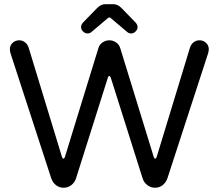

<svg xmlns="http://www.w3.org/2000/svg" viewBox="-20 -877 1027 903"><path d="M361.3 -749Q361.3 -759.8 369.1 -769.5L435.5 -837.9Q454.1 -857.4 475.6 -857.4H512.7Q534.2 -857.4 552.7 -837.9L619.1 -769.5Q627 -759.8 627 -749Q627 -738.3 617.7 -729Q608.4 -719.7 596.7 -719.7Q585.9 -719.7 578.1 -726.6L502 -791Q499 -794.9 494.1 -794.9Q490.2 -794.9 486.3 -791L410.2 -726.6Q402.3 -719.7 391.6 -719.7Q379.9 -719.7 370.6 -729Q361.3 -738.3 361.3 -749ZM220.7 -39.1 29.3 -627Q26.4 -638.7 26.4 -645.5Q26.4 -663.1 39.1 -675.3Q51.8 -687.5 70.3 -687.5Q85.9 -687.5 98.1 -677.7Q110.4 -668 115.2 -651.4L271.5 -138.7Q274.4 -130.9 278.3 -130.9Q282.2 -130.9 285.2 -138.7L442.4 -649.4Q447.3 -667 461.9 -677.2Q476.6 -687.5 494.1 -687.5Q511.7 -687.5 526.4 -677.2Q541 -667 545.9 -649.4L703.1 -138.7Q706.1 -130.9 710 -130.9Q713.9 -130.9 716.8 -138.7L873 -651.4Q877.9 -668 890.1 -677.7Q902.3 -687.5 918 -687.5Q936.5 -687.5 949.2 -675.3Q961.9 -663.1 961.9 -645.5Q961.9 -638.7 959 -627L767.6 -39.1Q759.8 -17.6 744.6 -5.9Q729.5 5.9 709 5.9Q688.5 5.9 672.4 -6.8Q656.2 -19.5 650.4 -39.1L501 -511.7Q498 -519.5 494.1 -519.5Q490.2 -519.5 487.3 -511.7L337.9 -39.1Q332 -19.5 315.9 -6.8Q299.8 5.9 279.3 5.9Q258.8 5.9 243.7 -5.9Q228.5 -17.6 220.7 -39.1Z"/></svg>

Font: YuPearl-Regular
Style: Regular
Weight: 400
Designer: Max Yao
Foundry: Max-Everyday
Version: Version 1.011; ttfautohint (v1.8.3)